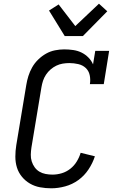

<svg xmlns="http://www.w3.org/2000/svg" viewBox="-20 -1010 640 1038"><path d="M257 8Q226 8 196.5 2.5Q167 -3 142 -17.5Q117 -32 98.5 -54.5Q80 -77 71.5 -104.5Q63 -132 63 -163Q63 -194 68 -225L122 -550Q126 -575 133.5 -599Q141 -623 154 -646Q167 -669 186.5 -688Q206 -707 229 -720Q252 -733 277.5 -738Q303 -743 327 -743Q352 -743 376 -739.5Q400 -736 420.5 -726Q441 -716 457.5 -699.5Q474 -683 483 -662L495 -735H570L541 -555H466Q470 -580 465 -603.5Q460 -627 443.5 -642.5Q427 -658 403 -663.5Q379 -669 355 -669Q337 -669 319 -666Q301 -663 284.5 -655Q268 -647 253.5 -634.5Q239 -622 228.5 -606Q218 -590 212.5 -573Q207 -556 204 -538L150 -213Q147 -193 146.5 -174Q146 -155 151.5 -137.5Q157 -120 167.5 -105.5Q178 -91 193 -82Q208 -73 226.5 -69.5Q245 -66 264 -66Q289 -66 314 -73.5Q339 -81 360 -97.5Q381 -114 395 -137Q409 -160 416 -184L493 -165Q481 -128 458.5 -94Q436 -60 403.5 -36.5Q371 -13 332.5 -2.5Q294 8 257 8ZM330 -815 245 -953 297 -986 387 -869 515 -990 560 -949 428 -815Z"/></svg>

Font: Iosevka HT Extended
Style: Italic
Weight: 400
Width: 7
Italic angle: -9°
Monospace: yes
Designer: Belleve Invis
Foundry: Belleve Invis
Version: Version 32.3.0; ttfautohint (v1.8.4)